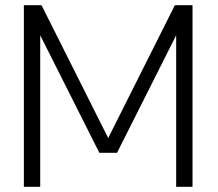

<svg xmlns="http://www.w3.org/2000/svg" viewBox="-20 -720 842 740"><path d="M72 0V-700H140L397 -188L654 -700H722V0H659V-584L431 -131H363L135 -584V0Z"/></svg>

Font: Antic
Style: Regular
Weight: 400
Designer: Santiago Orozco
Foundry: Typemade
Version: Version 1.0012